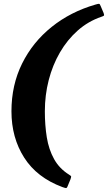

<svg xmlns="http://www.w3.org/2000/svg" viewBox="-20 -818 565 1006"><path d="M349 122 336 153.5Q331 168 325.8 167.5Q320.5 167 306.5 162Q173.5 112.5 106.8 8Q40 -96.5 40 -235Q40 -372.5 95.8 -485Q151.5 -597.5 250.8 -677Q350 -756.5 480 -794Q493.5 -798 498.5 -798Q503.5 -798 508 -785L523 -749.5Q527 -738.5 524.2 -736Q521.5 -733.5 511 -730Q442 -706.5 387.2 -658Q332.5 -609.5 294 -543.2Q255.5 -477 235.2 -398.2Q215 -319.5 215 -235Q215 -162 225.2 -98.5Q235.5 -35 263.2 15.2Q291 65.5 342.5 97.5Q352.5 103.5 352.8 107Q353 110.5 349 122Z"/></svg>

Font: Besley* Condensed
Style: Bold Italic
Weight: 700
Width: 3
Italic angle: -13°
Designer: Owen Earl
Foundry: indestructible type*
Version: Version 3.000; ttfautohint (v1.8.3)